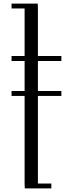

<svg xmlns="http://www.w3.org/2000/svg" viewBox="-20 -749 402 1063"><path d="M43.9 -217.8V-245.1H116.2V-411.1H43.9V-439H116.2V-702.1H43.9V-729H189L189.9 -702.1V-439H319.8V-411.1H189.9V-245.1H319.8V-217.8H189.9V267.1H264.2V293.9H117.2L116.2 267.1V-217.8Z"/></svg>

Font: Dehuti Alt
Style: Book
Weight: 400
Version: Version 1.2